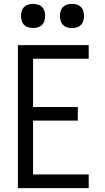

<svg xmlns="http://www.w3.org/2000/svg" viewBox="-20 -967 540 987"><path d="M72 0V-735H436V-665H150V-417H380V-347H150V-70H436V0ZM350 -823Q338 -823 325.5 -826.5Q313 -830 304 -839Q295 -848 291.5 -860.5Q288 -873 288 -885Q288 -897 291.5 -909.5Q295 -922 304 -931Q313 -940 325.5 -943.5Q338 -947 350 -947Q362 -947 374.5 -943.5Q387 -940 396 -931Q405 -922 408.5 -909.5Q412 -897 412 -885Q412 -873 408.5 -860.5Q405 -848 396 -839Q387 -830 374.5 -826.5Q362 -823 350 -823ZM150 -823Q138 -823 125.5 -826.5Q113 -830 104 -839Q95 -848 91.5 -860.5Q88 -873 88 -885Q88 -897 91.5 -909.5Q95 -922 104 -931Q113 -940 125.5 -943.5Q138 -947 150 -947Q162 -947 174.5 -943.5Q187 -940 196 -931Q205 -922 208.5 -909.5Q212 -897 212 -885Q212 -873 208.5 -860.5Q205 -848 196 -839Q187 -830 174.5 -826.5Q162 -823 150 -823Z"/></svg>

Font: Iosevka
Style: Regular
Weight: 400
Monospace: yes
Designer: Belleve Invis
Foundry: Belleve Invis
Version: Version 33.2.3; ttfautohint (v1.8.4)